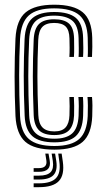

<svg xmlns="http://www.w3.org/2000/svg" viewBox="-20 -628 452 816"><path d="M211 8Q125.5 8 87.6 -25.4Q49.8 -58.8 45.8 -134.8Q42 -220 42 -302.5Q42 -385 45.8 -464.2Q50 -543.5 89.5 -575.8Q129 -608 210 -608Q292.5 -608 331.2 -576.2Q370 -544.5 372 -467.8Q372.5 -450.8 372.4 -428.8Q372.2 -406.8 371 -386H352.8Q353.8 -402 353.5 -422.5Q353.2 -443 352.8 -467.2Q350.8 -534.2 317.5 -563.4Q284.2 -592.5 210 -592.5Q136.2 -592.5 102.6 -562.5Q69 -532.5 65.2 -463.2Q61.5 -389 61.4 -307.5Q61.2 -226 65.2 -135.2Q68.5 -66.8 102.8 -37.1Q137 -7.5 211 -7.5Q284 -7.5 316.9 -37.4Q349.8 -67.2 352.8 -135Q353.8 -159.2 353.5 -179.5Q353.2 -199.8 351.8 -215.8H371Q374.2 -184 372 -134.2Q368.8 -58 331.2 -25Q293.8 8 211 8ZM211 -23Q147.2 -23 117.4 -49.5Q87.5 -76 84.8 -136.2Q80.8 -227.2 80.9 -306.2Q81 -385.2 84.5 -461.8Q87.8 -526 118.4 -551.5Q149 -577 210 -577Q273 -577 302.4 -552Q331.8 -527 333.2 -466.8Q334 -444 334.1 -424.1Q334.2 -404.2 333 -386H314Q315 -402.2 314.8 -422.8Q314.5 -443.2 314 -466.2Q312.5 -519.5 286.9 -540.5Q261.2 -561.5 210 -561.5Q156.2 -561.5 131.5 -538.2Q106.8 -515 104 -460.8Q100.2 -381.2 100.2 -303.6Q100.2 -226 104 -137.8Q106.5 -85.5 131.5 -62Q156.5 -38.5 211 -38.5Q262 -38.5 286.8 -61Q311.5 -83.5 314 -135.8Q315 -157 314.9 -176.9Q314.8 -196.8 313.2 -215.8H332.5Q335.2 -180.5 333.2 -135.2Q330.8 -76 302.2 -49.5Q273.8 -23 211 -23ZM211 -54Q166 -54 145.6 -74.5Q125.2 -95 123.2 -138.5Q119.5 -229.5 119.5 -303.6Q119.5 -377.8 123.2 -460.2Q125.5 -506 145.8 -526Q166 -546 210 -546Q253 -546 273.2 -527.8Q293.5 -509.5 294.8 -464.8Q295 -448 295.2 -426.4Q295.5 -404.8 294.2 -386H274.8Q276 -405 275.9 -424.8Q275.8 -444.5 275.2 -464.5Q274.5 -499.5 259.4 -515Q244.2 -530.5 210 -530.5Q175.8 -530.5 160 -513.6Q144.2 -496.8 142.5 -458Q139 -379 139 -304Q139 -229 142.8 -139.5Q144.2 -103.8 160.4 -86.6Q176.5 -69.5 211 -69.5Q244 -69.5 259 -86.8Q274 -104 275.2 -137.8Q276.8 -176.8 274.8 -215.8H294Q295 -198.8 295.2 -178.2Q295.5 -157.8 294.8 -137.2Q293 -94.5 273.4 -74.2Q253.8 -54 211 -54ZM227.5 24.8H242L247 59Q254.8 115 230.4 141.2Q206 167.5 145.2 167.5H123V151.2H145.2Q197.2 151.2 218.1 129Q239 106.8 232.2 59ZM172.5 24.8H186.2L191.2 53.8Q199.8 102.2 145.2 102.2H123V86.5H145.2Q182 86.5 177 53.8ZM199.5 24.8H214.2L219.2 56.5Q225.2 96.8 207.5 115.9Q189.8 135 145.2 135H123V118.5H145.2Q181 118.5 195.1 103.6Q209.2 88.8 204.5 56.5Z"/></svg>

Font: Big Shoulders Inline Text SemiBold
Style: Regular
Weight: 600
Designer: Patric King
Foundry: XO Type Co
Version: Version 1.000